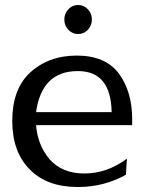

<svg xmlns="http://www.w3.org/2000/svg" viewBox="-20 -732 580 767"><path d="M237 -654Q237 -630 253 -613Q269 -596 292 -596Q315 -596 331 -613Q347 -630 347 -654Q347 -678 331 -695Q315 -712 292 -712Q269 -712 253 -695Q237 -678 237 -654ZM124 -284Q147 -448 290 -448H292Q423 -448 426 -284ZM487 -98Q407 -39 317 -39Q227 -39 177 -97Q130 -154 124 -232H508V-256Q508 -366 455 -438Q401 -510 287 -510Q172 -510 97 -439Q29 -373 29 -249Q29 -125 99 -55Q168 15 289 15Q291 15 293 15Q395 15 483 -34Z"/></svg>

Font: Sawarabi Mincho
Style: Regular
Weight: 400
Version: Version 1.082; ttfautohint (v1.8.4.7-5d5b)